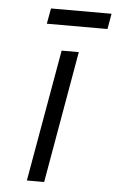

<svg xmlns="http://www.w3.org/2000/svg" viewBox="-50 -706 452 741"><g transform="rotate(5 176.0 -335.0)"><path d="M82.5 0 172.5 -511H239L149.5 0ZM106.5 -609.5 117.5 -669.5H352L341.5 -609.5Z"/></g></svg>

Font: Overpass Light
Style: Italic
Weight: 300
Italic angle: -10°
Designer: Delve Withrington, Dave Bailey, Thomas Jockin
Foundry: Delve Fonts LLC
Version: Version 4.000; ttfautohint (v1.8.3)